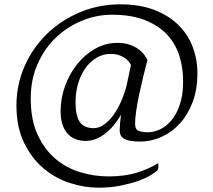

<svg xmlns="http://www.w3.org/2000/svg" viewBox="-20 -660 986 887"><path d="M710 94Q712 100 712 108Q712 121 708 126Q699 135 676.5 149Q654 163 619 175.5Q584 188 537.5 197.5Q491 207 435 207Q369 207 301.5 185Q234 163 179.5 116.5Q125 70 90.5 -2Q56 -74 56 -173Q56 -269 93.5 -354Q131 -439 196 -502.5Q261 -566 348.5 -603Q436 -640 536 -640Q624 -640 690.5 -615Q757 -590 802 -546.5Q847 -503 869.5 -445Q892 -387 892 -321Q892 -247 870 -188.5Q848 -130 811 -89.5Q774 -49 726 -27.5Q678 -6 627 -6Q579 -6 556 -17.5Q533 -29 533 -58Q533 -85 539 -130Q509 -77 466 -43Q423 -9 376 -9Q352 -9 331 -16.5Q310 -24 294 -40.5Q278 -57 269 -83.5Q260 -110 260 -147Q260 -206 280.5 -262.5Q301 -319 336.5 -363.5Q372 -408 420 -435Q468 -462 523 -462Q554 -462 577.5 -454Q601 -446 618 -434Q635 -422 645.5 -408Q656 -394 661 -383Q651 -345 641 -303Q631 -261 622.5 -221.5Q614 -182 609 -146.5Q604 -111 604 -87Q604 -62 620.5 -55.5Q637 -49 665 -49Q690 -49 718.5 -62Q747 -75 771 -103Q795 -131 810.5 -176Q826 -221 826 -285Q826 -348 808 -404Q790 -460 750.5 -501.5Q711 -543 648.5 -567.5Q586 -592 497 -592Q426 -592 359 -564.5Q292 -537 239 -487Q186 -437 154 -365Q122 -293 122 -205Q122 -107 153.5 -38.5Q185 30 235.5 73Q286 116 350.5 135.5Q415 155 481 155Q557 155 613 137.5Q669 120 710 94ZM413 -68Q436 -68 458.5 -83Q481 -98 501 -124.5Q521 -151 537 -186Q553 -221 564 -261L585 -360Q581 -368 573.5 -377Q566 -386 554.5 -393.5Q543 -401 527.5 -406Q512 -411 491 -411Q457 -411 427.5 -394Q398 -377 376 -347Q354 -317 341.5 -276Q329 -235 329 -187Q329 -124 349 -96Q369 -68 413 -68Z"/></svg>

Font: Gotu
Style: Regular
Weight: 400
Designer: Sarang Kulkarni & Kailash Malviya
Foundry: Ek Type
Version: Version 2.320;hotconv 1.0.109;makeotfexe 2.5.65596; ttfautoh